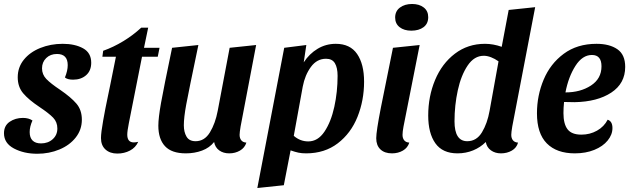

<svg xmlns="http://www.w3.org/2000/svg" viewBox="-30 -750 3159 964"><path d="M168 -213Q114 -249 86.5 -281.5Q59 -314 59 -362Q59 -412 89.5 -450Q120 -488 172 -509Q224 -530 285 -530Q346 -530 387 -507.5Q428 -485 428 -435Q428 -395 402.5 -372.5Q377 -350 337 -350Q309 -350 296 -361Q310 -395 310 -423Q310 -479 256 -479Q223 -479 202 -458.5Q181 -438 181 -407Q181 -376 202.5 -353.5Q224 -331 272 -299Q326 -262 353.5 -230Q381 -198 381 -149Q381 -99 350.5 -60Q320 -21 268.5 0.5Q217 22 157 22Q90 22 40 -4.5Q-10 -31 -10 -81Q-10 -119 18.5 -138.5Q47 -158 85 -158Q114 -158 133 -145Q119 -114 119 -87Q119 -59 133.5 -44.5Q148 -30 176 -30Q211 -30 234.5 -51Q258 -72 258 -105Q258 -137 237 -159Q216 -181 168 -213Z M762 -465H683L617 -132Q609 -92 609 -74Q609 -35 642 -35Q652 -35 664 -38Q651 -9 622.5 6Q594 21 559 21Q522 21 499.5 0.5Q477 -20 477 -57Q477 -83 488 -145Q499 -207 511 -263L523 -321L552 -465H484L488 -495Q539 -513 588.5 -543Q638 -573 679 -611H714L693 -510H771Z M1173 -73Q1173 -56 1181.5 -45.5Q1190 -35 1207 -34Q1199 -8 1175 6Q1151 20 1121 20Q1091 20 1070.5 5Q1050 -10 1045 -37Q1022 -8 984.5 6Q947 20 903 20Q832 20 798.5 -16Q765 -52 765 -119Q765 -158 778.5 -233.5Q792 -309 834 -510L966 -524Q917 -290 905 -225Q893 -160 893 -121Q893 -87 906.5 -64Q920 -41 952 -41Q997 -41 1024 -85.5Q1051 -130 1063 -193L1123 -510L1256 -524L1178 -115Q1173 -85 1173 -73Z M1656 -530Q1728 -530 1763 -479Q1798 -428 1798 -340Q1798 -246 1765 -163.5Q1732 -81 1666 -30.5Q1600 20 1507 20Q1485 20 1468.5 16.5Q1452 13 1429 5L1395 180L1262 194L1397 -510L1508 -524L1495 -437Q1523 -480 1564.5 -505Q1606 -530 1656 -530ZM1518 -40Q1566 -40 1599 -89Q1632 -138 1648.5 -213.5Q1665 -289 1665 -369Q1665 -410 1651.5 -432.5Q1638 -455 1607 -455Q1561 -455 1531 -414Q1501 -373 1490 -315L1445 -68Q1477 -40 1518 -40Z M2120 -664Q2120 -631 2096.5 -613.5Q2073 -596 2035 -596Q1999 -596 1976.5 -613.5Q1954 -631 1954 -662Q1954 -694 1978 -712Q2002 -730 2039 -730Q2075 -730 2097.5 -712.5Q2120 -695 2120 -664ZM1991 -73Q1991 -56 1999.5 -45.5Q2008 -35 2025 -34Q2017 -8 1993 6Q1969 20 1938 20Q1901 20 1880 0Q1859 -20 1859 -56Q1859 -90 1882 -208L1943 -510L2077 -524L1996 -115Q1991 -88 1991 -73Z M2537 -73Q2537 -56 2545.5 -45.5Q2554 -35 2571 -34Q2564 -8 2540 6Q2516 20 2485 20Q2456 20 2435 5Q2414 -10 2409 -37Q2382 -10 2345.5 5Q2309 20 2267 20Q2192 20 2156 -30.5Q2120 -81 2120 -170Q2120 -266 2154.5 -348.5Q2189 -431 2254 -480.5Q2319 -530 2405 -530Q2446 -530 2489 -515L2524 -700L2657 -714L2542 -115Q2537 -85 2537 -73ZM2399 -470Q2351 -470 2318 -421Q2285 -372 2268.5 -296.5Q2252 -221 2252 -141Q2252 -41 2316 -41Q2363 -41 2390 -86Q2417 -131 2428 -193L2473 -442Q2455 -455 2435.5 -462.5Q2416 -470 2399 -470Z M3109 -414Q3109 -331 3039 -285Q2969 -239 2855 -237L2802 -238Q2799 -208 2799 -182Q2799 -128 2819.5 -101Q2840 -74 2889 -74Q2932 -74 2967.5 -94Q3003 -114 3021 -149Q3045 -141 3045 -107Q3045 -74 3021 -44.5Q2997 -15 2954 2.5Q2911 20 2856 20Q2765 20 2715.5 -30Q2666 -80 2666 -181Q2666 -270 2699.5 -350Q2733 -430 2800.5 -480Q2868 -530 2965 -530Q3030 -530 3069.5 -503Q3109 -476 3109 -414ZM2809 -286Q2884 -286 2937 -320.5Q2990 -355 2990 -417Q2990 -474 2942 -474Q2894 -474 2859 -419Q2824 -364 2809 -286Z"/></svg>

Font: Sansita Medium Italic
Style: Regular
Weight: 500
Italic angle: -11°
Designer: Pablo Cosgaya
Foundry: Omnibus-Type
Version: Version 1.006